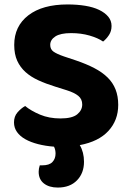

<svg xmlns="http://www.w3.org/2000/svg" viewBox="-20 -644 586 864"><path d="M252 -111Q305 -111 327.5 -129.5Q350 -148 350 -174Q350 -198 332.5 -212.5Q315 -227 280 -238L229 -254Q187 -267 153 -282.5Q119 -298 95 -319.5Q71 -341 57.5 -370.5Q44 -400 44 -442Q44 -526 107.5 -575Q171 -624 284 -624Q327 -624 363.5 -618Q400 -612 426 -599.5Q452 -587 467 -569Q482 -551 482 -527Q482 -504 470.5 -486.5Q459 -469 444 -457Q421 -473 383 -484Q345 -495 300 -495Q252 -495 229 -480Q206 -465 206 -442Q206 -422 221 -411.5Q236 -401 268 -390L322 -372Q369 -356 404.5 -337.5Q440 -319 464 -295.5Q488 -272 500 -241.5Q512 -211 512 -172Q512 -103 468 -55Q424 -7 339 9Q358 41 358 84Q358 135 326.5 167.5Q295 200 240 200Q201 200 177.5 181.5Q154 163 154 129Q154 115 159 100H170Q202 100 216 85Q230 70 230 47Q230 40 228.5 32Q227 24 223 16Q184 13 151 4.5Q118 -4 94 -17.5Q70 -31 56.5 -50Q43 -69 43 -93Q43 -120 58.5 -138Q74 -156 93 -167Q120 -145 160.5 -128Q201 -111 252 -111Z"/></svg>

Font: Baloo Bhaina 2
Style: Bold
Weight: 700
Designer: Yesha Goshar, Manish Minz, Shuchita Grover and Ek Type
Foundry: Ek Type
Version: Version 1.640;hotconv 1.0.111;makeotfexe 2.5.65597; ttfautoh